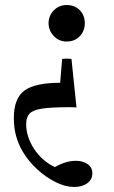

<svg xmlns="http://www.w3.org/2000/svg" viewBox="-20 -501 452 763"><path d="M264 -267 284 -74Q268 -75 262 -75Q256 -75 255 -75Q185 -75 148 -69.5Q111 -64 97.5 -49.5Q84 -35 84 -8Q84 42 115 90Q146 138 198 163Q242 138 281 138Q309 138 328 151Q347 164 347 188Q347 212 327 227Q307 242 275 242Q240 242 201.5 223Q163 204 128 172Q93 140 70 101Q53 72 44 39.5Q35 7 35 -32Q35 -110 77 -141Q119 -172 219 -172L227 -267Q245 -269 264 -267ZM317 -409Q317 -378 297 -357Q277 -336 245 -336Q214 -336 193.5 -358Q173 -380 173 -409Q173 -438 193.5 -459.5Q214 -481 245 -481Q277 -481 297 -460.5Q317 -440 317 -409Z"/></svg>

Font: Castoro
Style: Regular
Weight: 400
Designer: John Hudson
Foundry: Tiro Typeworks Ltd.
Version: Version 2.04